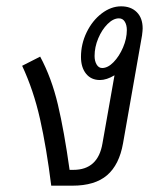

<svg xmlns="http://www.w3.org/2000/svg" viewBox="-20 -587 509 607"><path d="M431 -497Q431 -491 429 -475L369 -134Q357 -66 318.5 -33Q280 0 209 0H142Q127 -120 106.5 -211Q86 -302 50 -379L107 -408Q143 -341 163 -256.5Q183 -172 200 -50H212Q290 -50 304 -134L342 -349Q317 -334 296 -334Q268 -334 252 -354Q236 -374 236 -407Q236 -448 254 -485Q272 -522 301.5 -544.5Q331 -567 363 -567Q394 -567 412.5 -548.5Q431 -530 431 -497ZM381 -492Q381 -508 374.5 -518.5Q368 -529 356 -529Q338 -529 320 -511Q302 -493 290.5 -465.5Q279 -438 279 -410Q279 -394 285.5 -383Q292 -372 303 -372Q321 -372 339 -390.5Q357 -409 369 -437Q381 -465 381 -492Z"/></svg>

Font: KoHo
Style: Italic
Weight: 400
Italic angle: -10°
Designer: Cadson Demak & Katatrad Team
Foundry: Cadson Demak Co.,Ltd.
Version: Version 1.000